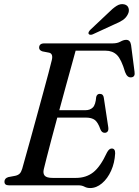

<svg xmlns="http://www.w3.org/2000/svg" viewBox="-20 -914 684 947"><path d="M366 0H23.5Q1.5 0 2 -18.5Q2 -34.5 21 -40.5L55.5 -47Q69 -50 76.8 -57.5Q84.5 -65 89.5 -81.5Q94.5 -100 105.8 -140Q117 -180 131.8 -233Q146.5 -286 162.2 -343.8Q178 -401.5 192.8 -455.8Q207.5 -510 219 -552.8Q230.5 -595.5 235.5 -617.5Q243 -648.5 223 -654L189.5 -660.5Q173 -666 173 -678.5Q173 -700 198.5 -700H535Q559 -700 574.2 -708.8Q589.5 -717.5 602.5 -717.5Q622.5 -717.5 626.5 -692L643.5 -560.5Q648 -534.5 627.5 -532.5Q607.5 -530 597 -558.5Q578.5 -621.5 556.8 -642.8Q535 -664 501 -664H353Q345.5 -637 332.8 -590.5Q320 -544 304.2 -487Q288.5 -430 272.5 -370.5H402Q424 -370.5 437.8 -383.8Q451.5 -397 454.5 -436Q458.5 -451 472 -451Q489.5 -451 492 -432L514 -286.5Q516 -272 510.8 -265.5Q505.5 -259 497 -259Q482.5 -258.5 475.5 -275.5Q463.5 -310 448 -322Q432.5 -334 403.5 -334H262.5Q247 -276.5 233.2 -224.8Q219.5 -173 209.8 -134.8Q200 -96.5 196 -79.5Q191 -58.5 200.5 -47.5Q210 -36.5 240 -36.5H354.5Q404.5 -36.5 439.8 -64Q475 -91.5 507.5 -161.5Q518 -181.5 531 -181.5Q548.5 -181.5 548 -157.5Q545.5 -110.5 528 -71.8Q510.5 -33 483 -9.8Q455.5 13.5 424.5 13.5Q409 13.5 396.5 6.8Q384 0 366 0ZM513 -849.5Q535.5 -872.5 554.8 -884.8Q574 -897 593 -892.5Q609.5 -888.5 614 -874Q618.5 -859.5 611 -844.5Q602.5 -826.5 585.8 -815.2Q569 -804 544.5 -794L437 -744.5Q431 -742 425.2 -742.5Q419.5 -743 417 -747Q415 -751.5 418 -757Q421 -762.5 426 -767.5Z"/></svg>

Font: Fraunces 72pt Soft
Style: Italic
Weight: 400
Italic angle: -16°
Version: Version 1.000;[b76b70a41]